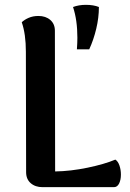

<svg xmlns="http://www.w3.org/2000/svg" viewBox="-20 -774 539 794"><path d="M300 -618Q300 -598 298 -570H349Q367 -609 378 -655Q389 -701 389 -745Q367 -754 335 -754Q306 -754 282 -745Q300 -691 300 -618ZM208 -65Q272 -66 342 -80.5Q412 -95 457 -114Q468 -107 474 -89.5Q480 -72 480 -52Q480 -30 472.5 -15Q465 0 451 0H156Q126 0 107 -16.5Q88 -33 88 -62L87 -560Q87 -633 70 -682Q80 -692 98 -700Q116 -708 139 -708Q169 -708 188 -691.5Q207 -675 207 -647Z"/></svg>

Font: Arima Madurai ExtraBold
Style: Regular
Weight: 800
Designer: Joana Correia and Natanael Gama
Foundry: NDISCOVER
Version: Version 1.019